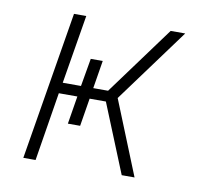

<svg xmlns="http://www.w3.org/2000/svg" viewBox="-64 -591 728 663"><g transform="rotate(10 300.0 -260.0)"><path d="M58 0 144 -520H187L147 -279H211L228 -377H270L254 -279H306L483 -520H534L343 -260L448 0H403L305 -241H248L232 -143H189L205 -241H140L101 0Z"/></g></svg>

Font: Iosevka SS04 XLt Ex Obl
Style: Regular
Weight: 200
Width: 7
Italic angle: -9°
Monospace: yes
Designer: Belleve Invis
Foundry: Belleve Invis
Version: Version 19.0.0; ttfautohint (v1.8.4)